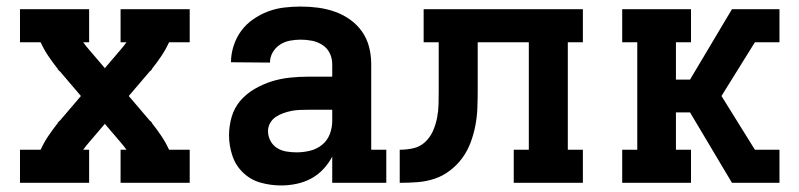

<svg xmlns="http://www.w3.org/2000/svg" viewBox="-20 -558 2440 586"><path d="M41 0V-101H104Q114 -123 127.5 -143Q141 -163 156 -182V-183Q158 -185 159.5 -187Q161 -189 163 -190L227 -265L163 -340Q161 -341 159.5 -343Q158 -345 156 -347V-348Q141 -367 127.5 -387Q114 -407 104 -429H41V-530H252V-429H234Q238 -423 243 -417Q248 -411 253 -405L300 -350L347 -405Q352 -411 357 -417Q362 -423 366 -429H348V-530H559V-429H496Q486 -407 472.5 -387Q459 -367 444 -348V-347Q442 -345 440.5 -343Q439 -341 437 -340L373 -265L437 -190Q439 -189 440.5 -187Q442 -185 444 -183V-182Q459 -163 472.5 -143Q486 -123 496 -101H559V0H348V-101H366Q362 -107 357 -113Q352 -119 347 -125L300 -180L253 -125Q248 -119 243 -113Q238 -107 234 -101H252V0Z M838 8Q806 8 775.5 -0.5Q745 -9 722 -31Q699 -53 689 -83.5Q679 -114 679 -145Q679 -173 687 -201Q695 -229 713.5 -250.5Q732 -272 757 -286.5Q782 -301 809 -309.5Q836 -318 864.5 -321Q893 -324 921 -324H994V-362Q994 -380 986.5 -395.5Q979 -411 964.5 -420.5Q950 -430 933 -433.5Q916 -437 898 -437Q882 -437 865.5 -434Q849 -431 835 -422Q821 -413 812.5 -398.5Q804 -384 804 -367Q804 -367 804 -367Q804 -367 804 -367L685 -368Q685 -368 685 -368Q685 -368 685 -368Q685 -393 693 -418Q701 -443 716 -463.5Q731 -484 752.5 -499Q774 -514 798 -523Q822 -532 847.5 -535Q873 -538 898 -538Q925 -538 951 -534.5Q977 -531 1001.5 -522.5Q1026 -514 1048 -498.5Q1070 -483 1085 -461.5Q1100 -440 1106.5 -414.5Q1113 -389 1113 -362V-101H1159V0H994V-80Q983 -59 966.5 -41.5Q950 -24 929.5 -13Q909 -2 885.5 3Q862 8 838 8ZM885 -93Q906 -93 926.5 -98Q947 -103 963 -116Q979 -129 986.5 -148.5Q994 -168 994 -189V-223H921Q908 -223 895 -222.5Q882 -222 869.5 -219.5Q857 -217 844.5 -212.5Q832 -208 821.5 -201Q811 -194 804.5 -182.5Q798 -171 798 -158Q798 -142 805.5 -128Q813 -114 826 -106Q839 -98 854.5 -95.5Q870 -93 885 -93Z M1200 0V-101Q1221 -101 1241.5 -105.5Q1262 -110 1277.5 -124.5Q1293 -139 1301.5 -158.5Q1310 -178 1314 -198.5Q1318 -219 1318.5 -240Q1319 -261 1319 -282V-429H1273V-530H1759V-429H1713V-101H1759V0H1548V-101H1594V-429H1438V-283Q1438 -256 1437 -229Q1436 -202 1431 -175.5Q1426 -149 1416.5 -123.5Q1407 -98 1391.5 -76.5Q1376 -55 1354 -38Q1332 -21 1306.5 -12.5Q1281 -4 1254 -2Q1227 0 1200 0Z M1879 0V-101H1925V-429H1879V-530H2089V-429H2043V-315H2086L2214 -530H2359V-429H2284L2182 -265L2284 -101H2359V0H2214L2086 -215H2043V-101H2089V0Z"/></svg>

Font: Iosevka Curly Slab Extended
Style: Bold
Weight: 700
Width: 7
Monospace: yes
Designer: Belleve Invis
Foundry: Belleve Invis
Version: Version 11.1.0; ttfautohint (v1.8.3)